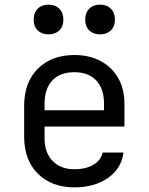

<svg xmlns="http://www.w3.org/2000/svg" viewBox="-20 -797 640 827"><path d="M300 10Q203 10 143.5 -48.5Q84 -107 84 -210V-340Q84 -443 143.5 -501.5Q203 -560 300 -560Q365 -560 413.5 -534Q462 -508 489 -461Q516 -414 516 -350V-252H172V-200Q172 -139 207 -103.5Q242 -68 300 -68Q350 -68 382.5 -87.5Q415 -107 422 -140H512Q503 -71 445 -30.5Q387 10 300 10ZM172 -322H428V-350Q428 -415 394.5 -450.5Q361 -486 300 -486Q239 -486 205.5 -450.5Q172 -415 172 -350ZM411 -649Q382 -649 364.5 -666Q347 -683 347 -712Q347 -742 364.5 -759.5Q382 -777 411 -777Q440 -777 457.5 -759.5Q475 -742 475 -712Q475 -683 457.5 -666Q440 -649 411 -649ZM189 -649Q160 -649 142.5 -666Q125 -683 125 -712Q125 -742 142.5 -759.5Q160 -777 189 -777Q218 -777 235.5 -759.5Q253 -742 253 -712Q253 -683 235.5 -666Q218 -649 189 -649Z"/></svg>

Font: JetBrainsMono Nerd Font Mono
Style: Regular
Weight: 400
Monospace: yes
Designer: Philipp Nurullin, Konstantin Bulenkov
Foundry: JetBrains
Version: Version 2.304; ttfautohint (v1.8.4.7-5d5b);Nerd Fonts 2.3.0